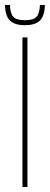

<svg xmlns="http://www.w3.org/2000/svg" viewBox="-30 -750 200 770"><path d="M60 0V-600H80V0ZM-10 -730H10Q11 -696 23.5 -682.5Q36 -669 70 -669Q104 -669 116.5 -682.5Q129 -696 130 -730H150Q149 -687 130.5 -668Q112 -649 70 -649Q28 -649 9.5 -668Q-9 -687 -10 -730Z"/></svg>

Font: Big Shoulders Display Thin
Style: Regular
Weight: 100
Designer: Patric King
Foundry: XO Type Co
Version: Version 1.000; ttfautohint (v1.8.2)